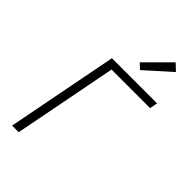

<svg xmlns="http://www.w3.org/2000/svg" viewBox="-269 -999 1088 1088"><g transform="rotate(45 275.0 -454.5)"><path d="M57 0 187 -670H549L540 -623H231L110 0ZM347 -735 315 -765 459 -909 499 -871Z"/></g></svg>

Font: Lode Dark Term
Style: Italic
Weight: 400
Italic angle: -11°
Monospace: yes
Designer: Belleve Invis
Foundry: Belleve Invis
Version: Version 29.2.0